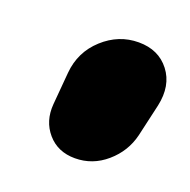

<svg xmlns="http://www.w3.org/2000/svg" viewBox="-63 -777 385 389"><g transform="rotate(20 129.5 -582.5)"><path d="M134 -450Q97 -450 75 -475.5Q53 -501 56 -538L62 -608Q66 -654 99.5 -684.5Q133 -715 176 -715Q219 -715 242.5 -684.5Q266 -654 256 -608L240 -538Q231 -501 201.5 -475.5Q172 -450 134 -450Z"/></g></svg>

Font: Winky Sans Black
Style: Italic
Weight: 900
Italic angle: -8.97852°
Designer: Simon Atzbach
Foundry: typofactur
Version: Version 1.205